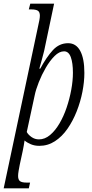

<svg xmlns="http://www.w3.org/2000/svg" viewBox="-52 -780 500 1040"><path d="M152 -627Q158 -654 161 -669.5Q164 -685 164 -695Q164 -715 153 -722Q142 -729 118 -729H104L112 -760H241L187 -504Q181 -479 174 -454.5Q167 -430 161 -408H166Q200 -471 234.5 -508.5Q269 -546 317 -546Q360 -546 382.5 -504.5Q405 -463 405 -385Q405 -337 394.5 -283Q384 -229 363.5 -177Q343 -125 313.5 -82.5Q284 -40 245.5 -15Q207 10 161 10Q136 10 115.5 1.5Q95 -7 81 -19Q79 -5 76.5 9.5Q74 24 71 38L55 112Q52 127 49 144.5Q46 162 46 173Q46 193 56 201Q66 209 92 209H111L104 240H-32ZM159 -25Q191 -25 219 -48.5Q247 -72 270 -111Q293 -150 309 -197.5Q325 -245 334 -294Q343 -343 343 -386Q343 -439 331.5 -470.5Q320 -502 295 -502Q269 -502 243.5 -476.5Q218 -451 196 -413Q174 -375 158 -334.5Q142 -294 136 -264L93 -65Q101 -50 119 -37.5Q137 -25 159 -25Z"/></svg>

Font: Noto Serif ExtraCondensed Light
Style: Italic
Weight: 300
Width: 2
Italic angle: -12°
Designer: Monotype Design Team
Foundry: Monotype Imaging Inc.
Version: Version 2.014; ttfautohint (v1.8.4.7-5d5b)